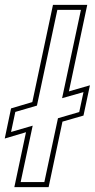

<svg xmlns="http://www.w3.org/2000/svg" viewBox="-62 -770 390 790"><path d="M-3 0 45 -226 -42.5 -200 -16.5 -324 71 -350 156 -750H297L221.5 -394L308 -419L281.5 -294.5L195 -269.5L138 0ZM23 -21H120.5L176.5 -283.5L264 -309L281.5 -391L193.5 -366L271 -729.5H174L90 -335.5L1 -309.5L-16.5 -227L72.5 -253Z"/></svg>

Font: Tourney Thin ExtraLight
Style: Italic
Weight: 250
Italic angle: -12°
Version: Version 1.015